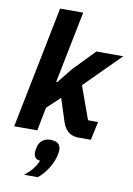

<svg xmlns="http://www.w3.org/2000/svg" viewBox="-107 -806 797 1147"><g transform="rotate(10 291.5 -232.5)"><path d="M14 0 162 -740H302L233 -395L215 -305H222L294 -395L420 -525H583L370 -312L442 -112H503L479 0H404Q367 0 342.5 -19.5Q318 -39 305 -79L261 -216L182 -142L154 0ZM241 42Q273 42 288.5 55Q304 68 304 93Q304 99 303.5 104Q303 109 301 120Q292 165 264.5 208Q237 251 205 275H122Q151 253 170 229.5Q189 206 202 176Q180 174 171.5 161.5Q163 149 163 131Q163 127 164 121Q165 115 167 104Q173 74 192.5 58Q212 42 241 42Z"/></g></svg>

Font: IBM Plex Sans
Style: Italic
Weight: 400
Italic angle: -11.31°
Designer: Mike Abbink, Paul van der Laan, Pieter van Rosmalen
Foundry: Bold Monday
Version: Version 3.201